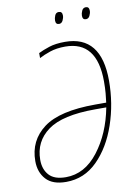

<svg xmlns="http://www.w3.org/2000/svg" viewBox="-97 -948 721 1020"><g transform="rotate(-10 263.5 -438.0)"><path d="M312 -864Q312 -886 293 -886Q278 -886 272 -871.5Q266 -857 266 -845Q266 -823 284 -823Q298 -823 305 -837Q312 -851 312 -864ZM457 -864Q457 -886 439 -886Q424 -886 417.5 -871.5Q411 -857 411 -845Q411 -823 429 -823Q443 -823 450 -837Q457 -851 457 -864ZM493 -481Q493 -724 298 -724Q247 -724 212 -712.5Q177 -701 153 -689V-662Q177 -675 212.5 -687Q248 -699 295 -699Q466 -699 466 -481Q466 -445 463.5 -417Q461 -389 458 -368H399Q206 -368 119.5 -303Q33 -238 33 -127Q33 -67 68 -28.5Q103 10 176 10Q274 10 345 -61Q416 -132 454.5 -244.5Q493 -357 493 -481ZM60 -129Q60 -228 138.5 -285.5Q217 -343 394 -343H454Q428 -206 354.5 -110.5Q281 -15 179 -15Q117 -15 88.5 -46.5Q60 -78 60 -129Z"/></g></svg>

Font: Noto Sans Display SemiCondensed Thin
Style: Italic
Weight: 250
Width: 4
Designer: Monotype Design team
Foundry: Monotype Imaging Inc.
Version: 1.000